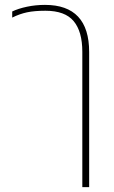

<svg xmlns="http://www.w3.org/2000/svg" viewBox="-20 -570 465 786"><path d="M166 -526Q121 -526 90.5 -519.5Q60 -513 30 -498V-523Q55 -535 90.5 -542.5Q126 -550 164 -550Q345 -550 345 -357V196H317V-358Q317 -441 281.5 -483.5Q246 -526 166 -526Z"/></svg>

Font: Prompt Thin
Style: Regular
Weight: 100
Designer: Katatrad Team
Foundry: CadsonDemak
Version: Version 1.030